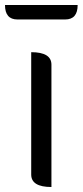

<svg xmlns="http://www.w3.org/2000/svg" viewBox="-30 -749 331 769"><path d="M176 0Q95 0 95 -50V-540Q176 -540 176 -490V0ZM40 -671Q-10 -671 -10 -729H281Q281 -671 231 -671Z"/></svg>

Font: Swei Half Moon CJK TC
Style: DemiLight
Weight: 350
Version: Version 2.125